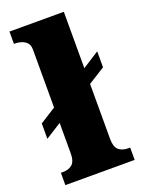

<svg xmlns="http://www.w3.org/2000/svg" viewBox="-144 -827 662 893"><g transform="rotate(-20 186.5 -380.0)"><path d="M20 0V-61H31Q59 -61 76.5 -76Q94 -91 94 -131V-281L15 -231V-307L94 -357V-643Q94 -668 81.5 -679.5Q69 -691 54 -695Q39 -699 31 -699H20V-760H289V-481L372 -534V-455L289 -403V-131Q289 -91 306.5 -76Q324 -61 352 -61H363V0Z"/></g></svg>

Font: Noto Serif Ethiopic Black
Style: Regular
Weight: 900
Designer: Monotype Design Team
Foundry: Monotype Imaging Inc.
Version: Version 2.102; ttfautohint (v1.8.4.7-5d5b)